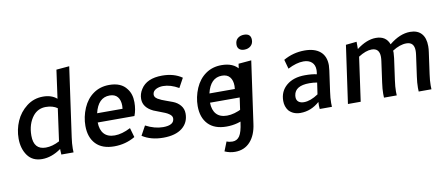

<svg xmlns="http://www.w3.org/2000/svg" viewBox="-81 -1103 3944 1689"><g transform="rotate(-10 1890.5 -258.5)"><path d="M219 10Q304 10 389 -50V-37Q389 -24 391 0H500L499 -34Q499 -78 507 -133L594 -753L478 -743L443 -489Q396 -530 320 -530Q237 -530 173 -480.5Q109 -431 77 -357.5Q45 -284 45 -203Q45 -113 89 -51.5Q133 10 219 10ZM268 -84Q160 -84 160 -209Q160 -314 215 -383Q259 -436 328 -436Q390 -436 431 -407L391 -118Q327 -84 268 -84Z M863 10Q965 10 1050 -40L1026 -124Q948 -84 884 -84Q821 -84 788.5 -120Q756 -156 755 -222H1083Q1104 -275 1104 -342Q1104 -417 1066 -464Q1018 -530 911 -530Q830 -530 769.5 -487.5Q709 -445 676 -369Q643 -291 643 -211Q643 -108 699.5 -49Q756 10 863 10ZM991 -303H764Q796 -438 899 -438Q946 -438 969.5 -409Q993 -380 993 -330Z M1530 -166Q1530 -208 1504 -239Q1478 -270 1438 -285L1378 -307Q1370 -311 1354.5 -316Q1339 -321 1330 -327Q1282 -346 1282 -378Q1283 -409 1315 -425Q1342 -438 1376 -438Q1442 -438 1515 -396L1561 -480Q1489 -530 1384 -530Q1246 -530 1193 -445Q1167 -405 1167 -359Q1167 -283 1255 -241L1314 -218Q1337 -210 1355 -202Q1374 -194 1388 -184Q1415 -166 1415 -144Q1415 -82 1315 -82Q1240 -82 1160 -124L1114 -40Q1191 10 1301 10Q1411 10 1470.5 -37.5Q1530 -85 1530 -166Z M1866 10Q1968 10 2053 -40L2029 -124Q1951 -84 1887 -84Q1824 -84 1791.5 -120Q1759 -156 1758 -222H2086Q2107 -275 2107 -342Q2107 -417 2069 -464Q2021 -530 1914 -530Q1833 -530 1772.5 -487.5Q1712 -445 1679 -369Q1646 -291 1646 -211Q1646 -108 1702.5 -49Q1759 10 1866 10ZM1994 -303H1767Q1799 -438 1902 -438Q1949 -438 1972.5 -409Q1996 -380 1996 -330Z M1901 242Q1985 242 2037 184.5Q2089 127 2102 27L2180 -526L2065 -516L1992 -3Q1981 81 1958 115Q1935 149 1894 149Q1866 149 1842 139L1809 222Q1854 242 1901 242ZM2137 -629Q2172 -629 2194.5 -649Q2217 -669 2217 -703Q2217 -759 2156 -759Q2122 -759 2099 -740Q2076 -721 2076 -683Q2076 -658 2092 -643.5Q2108 -629 2137 -629Z M2527 5Q2622 5 2698 -63L2697 -30L2699 0H2808L2807 -34Q2807 -78 2815 -133L2841 -319Q2845 -351 2845 -365Q2845 -446 2795.5 -488Q2746 -530 2657 -530Q2554 -530 2467 -480L2490 -397Q2567 -437 2630 -437Q2677 -437 2704 -412.5Q2731 -388 2731 -343Q2731 -328 2727 -305Q2687 -315 2622 -315Q2519 -315 2457 -263Q2395 -211 2395 -125Q2395 -75 2423 -38Q2462 5 2527 5ZM2574 -83Q2543 -83 2525 -97.5Q2507 -112 2507 -140L2508 -155Q2520 -239 2648 -239Q2684 -239 2717 -233L2702 -130Q2632 -83 2574 -83Z M3697 0 3696 -34Q3696 -78 3704 -133L3731 -327Q3735 -352 3735 -379Q3735 -452 3700 -491Q3665 -530 3599 -530Q3507 -530 3412 -452Q3384 -530 3293 -530Q3211 -530 3121 -461V-526L3024 -516L2951 0H3065L3120 -393Q3187 -436 3239 -436Q3309 -436 3309 -358Q3309 -341 3306 -320L3280 -133Q3272 -78 3272 -34L3273 0H3387L3386 -34Q3386 -78 3394 -133L3421 -327Q3425 -361 3425 -375L3424 -393Q3491 -436 3549 -436Q3619 -436 3619 -358Q3619 -341 3616 -320L3590 -133Q3582 -78 3582 -34L3583 0Z"/></g></svg>

Font: Brisa Sans Medium
Style: Italic
Weight: 600
Italic angle: -8°
Designer: Dalton Maag Ltd
Foundry: Dalton Maag Ltd
Version: Version 1.101;July 10, 2019;FontCreator 11.5.0.2425 64-bit